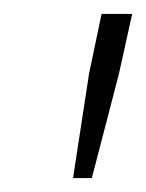

<svg xmlns="http://www.w3.org/2000/svg" viewBox="-20 -708 210 276"><path d="M85 -452 108 -602 126 -688H170L151 -602L112 -452Z"/></svg>

Font: Saira Ultra Condensed ExLight
Style: Italic
Weight: 200
Width: 1
Italic angle: -12°
Designer: Hector Gatti with collaboration of the Omnibus-Type team
Foundry: Omnibus-Type
Version: Version 1.001; ttfautohint (v1.8)